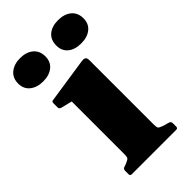

<svg xmlns="http://www.w3.org/2000/svg" viewBox="-243 -784 852 852"><g transform="rotate(-45 183.0 -357.5)"><path d="M90 0V-310H275V0ZM50 0Q40 0 40 -10V-32Q40 -42 49 -46L64 -51Q83 -59 86.5 -64.5Q90 -70 90 -88V-180H275V-91Q275 -70 278.5 -65Q282 -60 299 -54L330 -45Q339 -41 339 -32V-10Q339 0 329 0ZM90 -310V-462L110 -412L37 -430Q27 -433 27 -443V-469Q27 -480 37 -480L243 -511Q260 -514 267.5 -510Q275 -506 275 -491V-310ZM64 -569Q26 -569 2 -588Q-22 -607 -22 -641Q-22 -676 2 -695.5Q26 -715 64 -715Q102 -715 125.5 -695.5Q149 -676 149 -641Q149 -607 125.5 -588Q102 -569 64 -569ZM302 -569Q263 -569 240 -588Q217 -607 217 -641Q217 -676 240 -695.5Q263 -715 302 -715Q341 -715 364.5 -695.5Q388 -676 388 -641Q388 -607 364.5 -588Q341 -569 302 -569Z"/></g></svg>

Font: Hahmlet ExtraBold
Style: Regular
Weight: 800
Designer: Minjoo Ham & Mark Frömberg
Foundry: hypertype
Version: Version 1.002